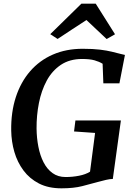

<svg xmlns="http://www.w3.org/2000/svg" viewBox="-20 -1017 726 1045"><path d="M314.5 8Q243.5 8 192.2 -18.2Q141 -44.5 107.8 -89.2Q74.5 -134 58.2 -190Q42 -246 41 -306Q39.5 -406.5 66.2 -488.5Q93 -570.5 144.2 -629.5Q195.5 -688.5 267.8 -720Q340 -751.5 430 -751.5Q486 -751.5 524.2 -746.8Q562.5 -742 588.8 -735.5Q615 -729 634.5 -724Q641 -722.5 647.2 -721Q653.5 -719.5 660 -718L630 -563.5H542.5L538.5 -670Q520 -681.5 494.2 -688.8Q468.5 -696 427 -696Q359 -696 311.2 -664Q263.5 -632 234.2 -577.8Q205 -523.5 191.8 -456.2Q178.5 -389 179 -318Q179.5 -266.5 188.8 -218.8Q198 -171 217 -133.8Q236 -96.5 265.8 -75Q295.5 -53.5 337 -53.5Q374.5 -53.5 410.2 -60.5Q446 -67.5 470 -82.5L497.5 -293.5L383 -301.5L390.5 -361.5H638L594 -43Q579 -43 557.2 -38Q535.5 -33 514 -27Q474.5 -16 427.8 -4Q381 8 314.5 8ZM253.5 -831 423 -997H501L606 -830.5L560.5 -804.5Q533 -830 505.5 -856.2Q478 -882.5 450.5 -908Q411 -882.5 372 -856.8Q333 -831 293.5 -805Z"/></svg>

Font: Merriweather 20pt SemiBold
Style: Italic
Weight: 600
Italic angle: -7.8°
Version: Version 2.101